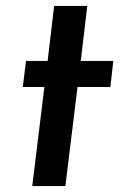

<svg xmlns="http://www.w3.org/2000/svg" viewBox="-20 -629 413 649"><path d="M275 -609 253 -423H363L353 -335H242L201 0H89L130 -335H57L68 -423H141L163 -609Z"/></svg>

Font: Josefin Sans SemiBold
Style: Italic
Weight: 600
Italic angle: -7°
Designer: Santiago Orozco
Foundry: Typemade
Version: Version 2.000